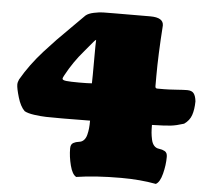

<svg xmlns="http://www.w3.org/2000/svg" viewBox="-52 -784 944 854"><g transform="rotate(5 419.5 -357.0)"><path d="M352.1 -407.7Q353 -432.1 353 -515.1V-523.4Q353 -584.5 354 -602.1Q350.1 -600.1 344 -593Q337.9 -585.9 325.9 -571.5Q314 -557.1 306.2 -547.9Q259.8 -494.6 226.1 -431.6Q220.2 -420.9 220.2 -417Q220.2 -410.2 238 -408.2Q255.9 -406.2 295.4 -406.2Q334.5 -406.2 352.1 -407.7ZM358.4 -241.7Q343.8 -241.7 300 -241.2Q256.3 -240.7 242.2 -240.7H228.5Q185.5 -240.7 162.4 -241.2Q139.2 -241.7 109.1 -245.8Q79.1 -250 64.9 -258.3Q45.4 -277.3 33.7 -317.1Q22 -356.9 22 -373.5Q22 -383.8 27.8 -396.5Q47.4 -430.7 71.8 -463.9Q96.2 -497.1 125.7 -529.8Q155.3 -562.5 179.2 -587.2Q203.1 -611.8 240 -648.2Q276.9 -684.6 297.4 -705.6Q309.6 -715.8 333 -720.7Q356.4 -725.6 373.8 -726.1Q391.1 -726.6 427.7 -726.6L585 -727.1Q644 -727.1 644 -691.4Q634.8 -558.6 634.8 -464.4V-419.4Q634.8 -409.7 643.6 -409.7H675.3Q692.4 -409.7 727.3 -412.1Q762.2 -414.6 776.9 -414.6Q797.9 -414.6 806.6 -403.1Q815.4 -391.6 817.9 -367.7Q817.4 -331.1 808.8 -306.2Q800.3 -281.2 776.4 -264.6Q743.2 -253.9 718.5 -251Q693.8 -248 634.3 -246.6Q634.3 -226.6 635.5 -212.4Q636.7 -198.2 640.4 -181.4Q644 -164.6 652.8 -154.8Q661.6 -145 675.3 -143.6Q684.1 -142.1 688.7 -140.9Q693.4 -139.6 700 -136.2Q706.5 -132.8 709.5 -126.5Q712.4 -120.1 712.4 -110.8Q712.4 -74.2 702.4 -35.2Q692.4 3.9 674.3 13.2Q603.5 0 518.6 0Q404.3 0 318.8 13.2Q300.8 3.9 290.8 -35.2Q280.8 -74.2 280.8 -110.8Q280.8 -120.1 283.7 -126.5Q286.6 -132.8 293.2 -136.2Q299.8 -139.6 304.4 -140.9Q309.1 -142.1 317.9 -143.6Q330.6 -145 339.1 -153.8Q347.7 -162.6 351.6 -177.7Q355.5 -192.9 356.9 -207.3Q358.4 -221.7 358.4 -241.7Z"/></g></svg>

Font: Coustard Black
Style: Regular
Weight: 900
Foundry: vernon adams
Version: Version 1.001;